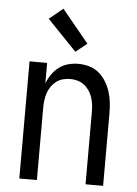

<svg xmlns="http://www.w3.org/2000/svg" viewBox="-54 -807 608 849"><g transform="rotate(5 250.0 -382.5)"><path d="M64 0V-520H142V-429Q150 -450 163 -469Q176 -488 194.5 -502Q213 -516 235.5 -522Q258 -528 280 -528Q305 -528 329 -521Q353 -514 371.5 -498.5Q390 -483 403 -461.5Q416 -440 423.5 -416.5Q431 -393 433.5 -368.5Q436 -344 436 -320V0H358V-320Q358 -337 356 -353.5Q354 -370 349 -385.5Q344 -401 334.5 -415Q325 -429 312 -439Q299 -449 283 -453.5Q267 -458 250 -458Q233 -458 217 -453.5Q201 -449 188 -439Q175 -429 165.5 -415Q156 -401 151 -385.5Q146 -370 144 -353.5Q142 -337 142 -320V0ZM262 -580 132 -715 193 -765 312 -620Z"/></g></svg>

Font: Iosevka Fuck
Style: Regular
Weight: 400
Monospace: yes
Designer: Belleve Invis
Foundry: Belleve Invis
Version: Version 28.0.7; ttfautohint (v1.8.3)